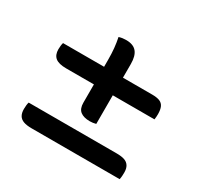

<svg xmlns="http://www.w3.org/2000/svg" viewBox="-116 -731 833 802"><g transform="rotate(30 300.0 -329.5)"><path d="M245 -583Q255 -586 263 -587Q271 -588 280 -588Q314 -588 330 -569Q346 -550 346 -511V-445H487Q510 -445 523.5 -439.5Q537 -434 543 -421Q549 -408 549 -386Q549 -380 548.5 -373Q548 -366 547 -360H346V-222Q338 -220 331.5 -219Q325 -218 317 -218Q287 -218 271 -230.5Q255 -243 255 -272V-360H121Q85 -360 69 -373Q53 -386 53 -413Q53 -421 54 -430Q55 -439 57 -445H255V-478Q255 -508 252.5 -533.5Q250 -559 245 -583ZM57 -158H481Q505 -158 519.5 -153Q534 -148 541.5 -136Q549 -124 549 -105Q549 -98 548.5 -89Q548 -80 546 -71H121Q97 -71 82 -76.5Q67 -82 60 -94Q53 -106 53 -125Q53 -134 54 -143Q55 -152 57 -158Z"/></g></svg>

Font: Code D Ace
Style: Regular
Weight: 400
Version: Version 1.085; ttfautohint (v1.8.4.7-5d5b);Nerd Fonts 3.0.2